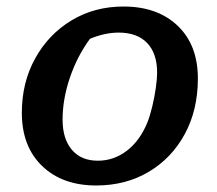

<svg xmlns="http://www.w3.org/2000/svg" viewBox="-20 -559 667 589"><path d="M275 10Q171 10 109 -50Q47 -110 47 -213Q47 -306 88 -380Q129 -454 199.5 -496.5Q270 -539 359 -539Q463 -539 525 -480Q587 -421 587 -318Q587 -222 547 -148Q507 -74 436.5 -32Q366 10 275 10ZM280 -66Q329 -66 369 -96.5Q409 -127 432 -183Q440 -203 447 -232Q454 -261 458 -289.5Q462 -318 462 -336Q462 -395 431.5 -427Q401 -459 344 -459Q302 -459 256 -440Q217 -387 194.5 -321Q172 -255 172 -192Q172 -133 200.5 -99.5Q229 -66 280 -66Z"/></svg>

Font: Piazzolla SC SemiBold
Style: Italic
Weight: 600
Italic angle: -11.3°
Designer: Juan Pablo del Peral
Foundry: Huerta Tipografica
Version: Version 1.330